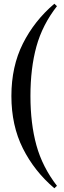

<svg xmlns="http://www.w3.org/2000/svg" viewBox="-20 -826 342 1028"><path d="M271 -806 285 -793Q207 -693 175 -577Q143 -461 143 -312Q143 -164 175 -48Q207 68 285 169L271 182Q164 91 102.5 -31.5Q41 -154 41 -312Q41 -470 102.5 -592.5Q164 -715 271 -806Z"/></svg>

Font: Playfair Display Medium
Style: Regular
Weight: 500
Designer: Claus Eggers Sørensen
Foundry: Claus Eggers Sørensen
Version: Version 1.203